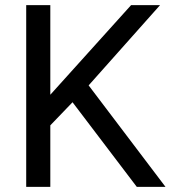

<svg xmlns="http://www.w3.org/2000/svg" viewBox="-20 -731 667 751"><path d="M515.1 0 263.7 -331.1 176.8 -240.7V0H82.5V-710.9H176.8V-360.4L492.7 -710.9H606L326.7 -397L627.4 0Z"/></svg>

Font: Roboto21382017
Style: Regular
Weight: 400
Designer: Christian Robertson
Foundry: Google
Version: Version 2.138; 2017